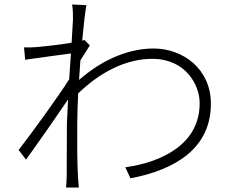

<svg xmlns="http://www.w3.org/2000/svg" viewBox="-20 -804 1040 855"><path d="M305 -719 299 -614C244 -604 173 -597 139 -594C122 -593 105 -592 87 -593L92 -538C159 -548 254 -560 296 -566L288 -451C242 -377 118 -207 63 -136L96 -93C154 -174 231 -284 283 -361L278 -256C278 -156 277 -115 277 -19C277 -3 275 21 274 31H331C330 15 328 -3 327 -20C323 -107 324 -154 324 -251C324 -291 326 -339 328 -388C422 -479 537 -542 658 -542C809 -542 869 -423 869 -346C871 -165 704 -82 538 -59L561 -10C762 -48 921 -145 919 -345C918 -497 795 -588 664 -588C566 -588 447 -549 332 -448L338 -535L380 -602L356 -626L346 -623C353 -699 360 -759 365 -781L301 -784C305 -762 305 -738 305 -719Z"/></svg>

Font: GenYoGothic2 TW L
Style: Regular
Weight: 300
Version: Version 2.100;PS 2.1;hotconv 16.6.51;makeotf.lib2.5.65220 DE